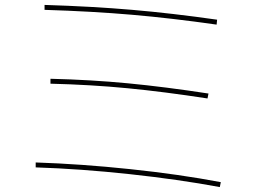

<svg xmlns="http://www.w3.org/2000/svg" viewBox="-20 -750 1040 780"><path d="M125 -70V-90Q308 -84 508 -63Q708 -42 877 -10L873 10Q706 -21 507 -42.5Q308 -64 125 -70ZM161 -730Q355 -724 517.5 -710Q680 -696 862 -670L860 -650Q678 -676 516.5 -690Q355 -704 161 -710ZM185 -430Q350 -426 500.5 -411.5Q651 -397 827 -370L823 -350Q648 -377 498.5 -391.5Q349 -406 185 -410Z"/></svg>

Font: Enso Thin
Style: Regular
Weight: 100
Designer: Coji Morishita
Foundry: UNDERFOREST DESIGN
Version: Version 1.000